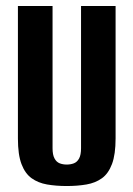

<svg xmlns="http://www.w3.org/2000/svg" viewBox="-20 -611 447 643"><path d="M203.5 12Q167.7 12 137.7 6.8Q107.8 1.6 85.9 -14.1Q64 -29.8 52 -61.5Q40 -93.1 40 -146.8V-591H156V-114.4Q156 -92.5 162.5 -80.5Q168.9 -68.4 179.8 -64.1Q190.6 -59.9 203.5 -59.9Q216.5 -59.9 227.5 -64.1Q238.5 -68.4 245 -80.5Q251.4 -92.5 251.4 -114.4V-591H367.1V-147.5Q367.1 -93.8 355.1 -61.8Q343.1 -29.8 321.4 -14.1Q299.6 1.6 269.5 6.8Q239.4 12 203.5 12Z"/></svg>

Font: Alumni Sans SC Thin
Style: Regular
Weight: 100
Designer: Robert E. Leuschke
Foundry: Robert E. Leuschke
Version: Version 1.018